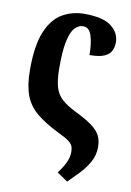

<svg xmlns="http://www.w3.org/2000/svg" viewBox="-87 -602 600 880"><g transform="rotate(10 213.0 -162.5)"><path d="M32 -253Q32 -367 59 -431Q86 -495 132 -521.5Q178 -548 234 -548Q321 -548 359.5 -518Q398 -488 398 -444Q398 -422 389.5 -404.5Q381 -387 357.5 -376.5Q334 -366 289 -366Q289 -417 278 -454Q267 -491 238 -491Q216 -491 198.5 -471.5Q181 -452 171.5 -405Q162 -358 163 -274Q164 -226 173 -194.5Q182 -163 205.5 -141.5Q229 -120 271 -99Q321 -75 349.5 -54Q378 -33 389.5 -10.5Q401 12 401 43Q401 81 383 113Q365 145 339 172Q313 199 289 223L239 189Q261 160 272.5 135.5Q284 111 284 86Q284 71 280 60Q276 49 261 37.5Q246 26 212 10Q145 -23 105.5 -56Q66 -89 49 -135.5Q32 -182 32 -253Z"/></g></svg>

Font: Noto Serif ExtraCondensed
Style: Bold
Weight: 700
Width: 2
Designer: Monotype Design Team
Foundry: Monotype Imaging Inc.
Version: Version 2.014; ttfautohint (v1.8.4.7-5d5b)